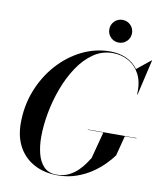

<svg xmlns="http://www.w3.org/2000/svg" viewBox="-101 -1036 952 1127"><g transform="rotate(10 374.5 -472.5)"><path d="M470 -887.3Q470 -915.5 489.8 -935.2Q509.5 -955 537.7 -955Q565.9 -955 585.7 -935.2Q605.4 -915.5 605.4 -887.3Q605.4 -859.1 585.7 -839.3Q565.9 -819.6 537.7 -819.6Q509.5 -819.6 489.8 -839.3Q470 -859.1 470 -887.3ZM448 -286H738V-284H668.8L638 -165Q621.1 -141.4 592.1 -111.5Q563.1 -81.6 522.8 -53.9Q482.4 -26.1 431.2 -8.1Q380.1 10 319 10Q240.5 10 180.8 -21.4Q121.1 -52.9 87.6 -112.2Q54 -171.5 54 -255Q54 -358.9 90 -450.3Q126 -541.8 188.4 -611.4Q250.8 -681 330.8 -720.5Q410.9 -760 499 -760Q551.9 -760 594.9 -740.8Q637.9 -721.5 664.8 -684.4L746 -750H749L700 -539H697Q701.5 -609.5 677.3 -657.1Q653.1 -704.8 610.1 -728.9Q567 -753 515 -753Q452 -753 400.2 -717.3Q348.4 -681.6 308.5 -621.9Q268.6 -562.1 241.3 -488.8Q214 -415.5 200 -339.1Q186 -262.8 186 -195Q186 -144 197.3 -97.8Q208.6 -51.5 236.3 -22.2Q264 7 313 7Q354.2 7 385.8 -8.9Q417.4 -24.9 440.1 -47.8Q462.9 -70.6 477.4 -92.2Q491.9 -113.8 499 -125L540.8 -284H448Z"/></g></svg>

Font: Bodoni* 72 Medium
Style: Italic
Weight: 500
Italic angle: -13°
Version: Version 1.002; ttfautohint (v0.97) -l 8 -r 50 -G 200 -x 14 -